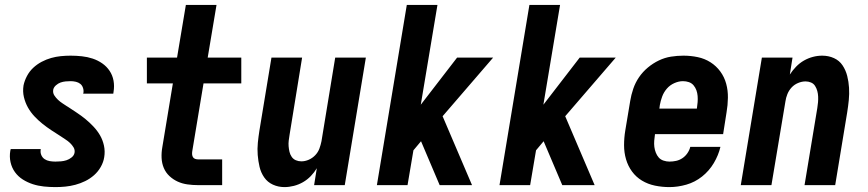

<svg xmlns="http://www.w3.org/2000/svg" viewBox="-20 -755 3540 783"><path d="M206 8Q182 8 158.5 5.5Q135 3 113.5 -4Q92 -11 73 -23Q54 -35 41 -53Q28 -71 23 -93.5Q18 -116 22 -140Q23 -142 23 -144Q23 -146 24 -147H146Q146 -147 146 -146.5Q146 -146 146 -145Q144 -133 148.5 -122.5Q153 -112 162 -106Q171 -100 182.5 -98Q194 -96 206 -96Q217 -96 228.5 -97Q240 -98 251 -101.5Q262 -105 272 -113Q282 -121 284 -132Q286 -144 280 -154Q274 -164 265.5 -172Q257 -180 247.5 -186Q238 -192 228 -199Q209 -211 190 -223.5Q171 -236 153.5 -250Q136 -264 120.5 -280.5Q105 -297 94 -316.5Q83 -336 77.5 -359Q72 -382 76 -407Q80 -426 90 -445Q100 -464 115.5 -478.5Q131 -493 150 -503Q169 -513 188.5 -518.5Q208 -524 228 -526Q248 -528 268 -528Q291 -528 314 -525.5Q337 -523 358 -516Q379 -509 397 -496.5Q415 -484 427 -466Q439 -448 443 -426Q447 -404 443 -380Q443 -378 442.5 -376.5Q442 -375 442 -373H319Q319 -374 319.5 -374.5Q320 -375 320 -375Q322 -386 318.5 -396.5Q315 -407 307.5 -413Q300 -419 289.5 -421.5Q279 -424 268 -424Q258 -424 247.5 -423Q237 -422 227 -418.5Q217 -415 208 -407Q199 -399 197 -389Q195 -376 201.5 -366Q208 -356 216.5 -348Q225 -340 235 -333.5Q245 -327 254 -321L256 -320Q274 -308 293 -295.5Q312 -283 329 -269Q346 -255 361.5 -238.5Q377 -222 388 -203Q399 -184 404 -161Q409 -138 405 -114Q402 -94 391 -74.5Q380 -55 363.5 -40.5Q347 -26 327.5 -16.5Q308 -7 287.5 -1.5Q267 4 246.5 6Q226 8 206 8Z M788 0Q766 0 744.5 -3Q723 -6 704.5 -14.5Q686 -23 671 -37Q656 -51 648 -70Q640 -89 639 -111Q638 -133 642 -155L685 -415H579V-520H702L738 -735H863L827 -520H964V-415H810L764 -138Q763 -131 763.5 -125Q764 -119 767 -114Q770 -109 776 -107Q782 -105 788 -105H886V0Z M1140 8Q1115 8 1093 -2Q1071 -12 1057.5 -31.5Q1044 -51 1038.5 -74.5Q1033 -98 1031 -123Q1029 -148 1031.5 -173Q1034 -198 1038 -223L1087 -520H1212L1161 -206Q1159 -194 1157.5 -182Q1156 -170 1157 -158.5Q1158 -147 1160.5 -136Q1163 -125 1169.5 -115.5Q1176 -106 1186.5 -101.5Q1197 -97 1209 -97Q1224 -97 1239 -103.5Q1254 -110 1265.5 -122Q1277 -134 1282.5 -149Q1288 -164 1291 -179L1347 -520H1472L1386 0H1261L1272 -69Q1262 -52 1247.5 -37Q1233 -22 1215.5 -12Q1198 -2 1178.5 3Q1159 8 1140 8Z M1517 0 1639 -735H1764L1696 -328L1844 -520H1991L1785 -281L1905 0H1773L1697 -179L1666 -142L1642 0Z M2017 0 2139 -735H2264L2196 -328L2344 -520H2491L2285 -281L2405 0H2273L2197 -179L2166 -142L2142 0Z M2710 8Q2680 8 2651 2Q2622 -4 2598 -18.5Q2574 -33 2557.5 -55.5Q2541 -78 2533 -105.5Q2525 -133 2525 -163Q2525 -193 2530 -223L2550 -343Q2554 -368 2562.5 -393Q2571 -418 2586 -440Q2601 -462 2622 -479.5Q2643 -497 2667 -508.5Q2691 -520 2716.5 -524Q2742 -528 2767 -528Q2797 -528 2825.5 -522Q2854 -516 2877.5 -501Q2901 -486 2917.5 -463.5Q2934 -441 2941.5 -413.5Q2949 -386 2948.5 -356Q2948 -326 2943 -297L2929 -208H2651V-207Q2649 -194 2648 -181Q2647 -168 2648.5 -156Q2650 -144 2654.5 -132.5Q2659 -121 2666.5 -112.5Q2674 -104 2686 -100Q2698 -96 2710 -96Q2724 -96 2737.5 -99Q2751 -102 2763 -110Q2775 -118 2783.5 -130.5Q2792 -143 2795 -156H2918Q2910 -122 2891 -90Q2872 -58 2843 -35Q2814 -12 2779 -2Q2744 8 2710 8ZM2669 -312H2822V-313Q2824 -326 2825 -338.5Q2826 -351 2825 -363.5Q2824 -376 2820 -387Q2816 -398 2808.5 -407Q2801 -416 2789.5 -420Q2778 -424 2765 -424Q2748 -424 2730 -416Q2712 -408 2699.5 -393.5Q2687 -379 2680.5 -361.5Q2674 -344 2671 -327Z M3001 0 3087 -520H3212L3201 -451Q3212 -468 3226.5 -483Q3241 -498 3258.5 -508Q3276 -518 3295 -523Q3314 -528 3333 -528Q3359 -528 3381 -518Q3403 -508 3416 -488.5Q3429 -469 3435 -445.5Q3441 -422 3442.5 -397Q3444 -372 3441.5 -347Q3439 -322 3435 -297L3386 0H3261L3313 -314Q3315 -326 3316 -338Q3317 -350 3316.5 -361.5Q3316 -373 3313 -384Q3310 -395 3304 -404.5Q3298 -414 3287.5 -418.5Q3277 -423 3265 -423Q3250 -423 3234.5 -416.5Q3219 -410 3208 -398Q3197 -386 3191 -371Q3185 -356 3183 -341L3126 0Z"/></svg>

Font: Iosevka SS04 Extrabold Oblique
Style: Regular
Weight: 800
Italic angle: -9°
Monospace: yes
Designer: Belleve Invis
Foundry: Belleve Invis
Version: Version 19.0.0; ttfautohint (v1.8.4)